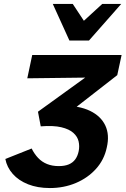

<svg xmlns="http://www.w3.org/2000/svg" viewBox="-20 -936 635 971"><path d="M232 15Q170 15 122 -4Q74 -23 44.5 -56.5Q15 -90 7 -132L140 -185Q154 -157 173 -137Q192 -117 218 -106.5Q244 -96 277 -96Q307 -96 327.5 -104.5Q348 -113 360.5 -130Q373 -147 378 -172Q383 -197 377.5 -221Q372 -245 351 -264Q330 -283 290 -292.5Q250 -302 186 -297L172 -371L507 -613L532 -545L118 -540L143 -658H595L573 -556L284 -331L294 -402Q380 -402 435 -375.5Q490 -349 512.5 -301.5Q535 -254 520 -190Q507 -128 465.5 -82Q424 -36 363.5 -10.5Q303 15 232 15ZM331 -731 377 -806 497 -916H593L430 -731ZM331 -731 247 -916H348L420 -807L430 -731Z"/></svg>

Font: Ysabeau Office ExtraBold
Style: Italic
Weight: 800
Italic angle: -12°
Designer: Christian Thalmann (Catharsis Fonts)
Version: Version 2.001;gftools[0.9.30]; featfreeze: tnum,lnum,ss02